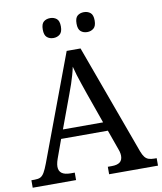

<svg xmlns="http://www.w3.org/2000/svg" viewBox="-97 -986 898 1064"><g transform="rotate(-10 352.5 -454.5)"><path d="M0 0V-42H19Q39 -42 51 -48Q63 -54 73 -71Q83 -88 95 -120L317 -714H395L621 -95Q629 -74 638 -62.5Q647 -51 660 -46.5Q673 -42 692 -42H705V0H430V-42H453Q483 -42 498 -53.5Q513 -65 513 -90Q513 -96 512 -101.5Q511 -107 509.5 -113.5Q508 -120 505 -127L465 -239H202L164 -134Q161 -126 159 -118Q157 -110 156 -103.5Q155 -97 155 -91Q155 -66 171.5 -54Q188 -42 221 -42H244V0ZM221 -289H447L385 -464Q375 -494 365.5 -521Q356 -548 348.5 -573Q341 -598 335 -622Q330 -598 323.5 -575.5Q317 -553 309 -528.5Q301 -504 289 -473ZM448 -797Q426 -797 411.5 -809.5Q397 -822 397 -853Q397 -885 411.5 -897Q426 -909 448 -909Q469 -909 484 -897Q499 -885 499 -853Q499 -822 484 -809.5Q469 -797 448 -797ZM258 -797Q236 -797 221.5 -809.5Q207 -822 207 -853Q207 -885 221.5 -897Q236 -909 258 -909Q279 -909 294 -897Q309 -885 309 -853Q309 -822 294 -809.5Q279 -797 258 -797Z"/></g></svg>

Font: Noto Serif Bengali
Style: Regular
Weight: 400
Designer: Juan Bruce, Universal Thirst, Indian Type Foundry and the Monotype Design Team.
Foundry: Monotype Imaging Inc.
Version: Version 2.003